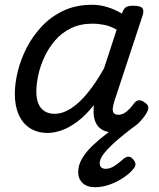

<svg xmlns="http://www.w3.org/2000/svg" viewBox="-20 -539 663 803"><path d="M180 17Q137 17 106 -2.5Q75 -22 58.5 -59Q42 -96 42 -146Q42 -190 54.5 -241Q67 -292 92.5 -341Q118 -390 156.5 -430.5Q195 -471 247 -495Q299 -519 365 -519Q398 -519 430 -509Q462 -499 490 -482L491 -486Q498 -504 507.5 -509.5Q517 -515 535 -515Q567 -515 575 -505.5Q583 -496 577 -476L458 -115Q454 -102 452 -89Q450 -76 455 -67.5Q460 -59 475 -59Q488 -59 500 -66Q512 -73 522.5 -84.5Q533 -96 541 -107Q547 -116 557.5 -119Q568 -122 583 -112Q599 -102 600 -91.5Q601 -81 595 -70Q586 -53 567.5 -32.5Q549 -12 523 2Q497 16 464 16Q433 16 414 7Q395 -2 385.5 -17Q376 -32 373 -51Q370 -70 372 -90Q372 -93 372 -95.5Q372 -98 373 -100Q338 -56 303 -30Q268 -4 236.5 6.5Q205 17 180 17ZM132 -157Q132 -126 140.5 -105.5Q149 -85 166.5 -74Q184 -63 208 -63Q242 -63 277 -85.5Q312 -108 347 -151Q382 -194 415 -253L468 -415Q441 -430 416 -435Q391 -440 366 -440Q316 -440 277 -421Q238 -402 210.5 -370Q183 -338 165.5 -300Q148 -262 140 -224.5Q132 -187 132 -157ZM378 244Q344 244 325.5 226.5Q307 209 307 181Q307 152 323 124.5Q339 97 365.5 71.5Q392 46 425 21Q458 -4 493 -29L559 -30V-24Q528 0 499 23Q470 46 447 68Q424 90 410.5 109Q397 128 397 144Q397 155 403.5 161Q410 167 422 167Q440 167 458 155.5Q476 144 497 125Q505 118 515 116.5Q525 115 535 125Q542 132 545.5 141.5Q549 151 542 162Q527 183 499.5 202Q472 221 440 232.5Q408 244 378 244Z"/></svg>

Font: Playwrite CO
Style: Regular
Weight: 400
Designer: Veronika Burian, José Scaglione
Foundry: TypeTogether
Version: Version 1.000